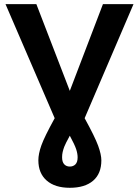

<svg xmlns="http://www.w3.org/2000/svg" viewBox="-20 -708 677 936"><path d="M6.8 -688H157.2L320.3 -265.1L481.9 -688H630.9L392.6 -131.8Q442.4 -41.5 458.3 2Q474.1 45.4 474.1 73.7Q474.1 138.7 433.8 173.1Q393.6 207.5 320.3 207.5Q248 207.5 207.5 172.1Q167 136.7 167 73.2Q167 42.5 181.4 1.5Q195.8 -39.6 246.6 -131.8ZM358.4 59.1Q358.4 41 351.3 19.3Q344.2 -2.4 320.3 -46.4Q298.3 -6.3 293.2 7.6Q288.1 21.5 285.4 33.4Q282.7 45.4 282.7 58.6Q282.7 82 293.2 93Q303.7 104 320.3 104Q336.9 104 347.7 93.3Q358.4 82.5 358.4 59.1Z"/></svg>

Font: Liberation Sans
Style: Bold
Weight: 700
Designer: Steve Matteson
Foundry: Ascender Corporation
Version: Version 2.1.5